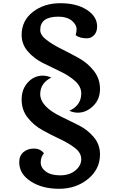

<svg xmlns="http://www.w3.org/2000/svg" viewBox="-20 -758 720 1198"><path d="M231 -171Q231 -93 362 -30Q417 -4 472 24Q527 52 565.5 98Q604 144 604 205Q604 298 529 359Q454 420 348.5 420Q243 420 171.5 373.5Q100 327 100 254Q100 214 126 191.5Q152 169 191.5 169Q231 169 254 198Q234 223 234 255.5Q234 288 265.5 312Q297 336 355.5 336Q414 336 450.5 305.5Q487 275 487 235.5Q487 196 448.5 166Q410 136 355.5 110.5Q301 85 246.5 55Q192 25 153.5 -23Q115 -71 115 -136.5Q115 -202 154 -244Q193 -286 247 -286Q274 -286 300 -274Q231 -239 231 -171ZM586 -593Q586 -559 567.5 -539Q549 -519 522 -519Q476 -519 452 -539Q458 -561 458 -574Q458 -605 427.5 -629.5Q397 -654 344 -654Q231 -654 231 -571Q231 -539 269.5 -509.5Q308 -480 362.5 -453Q417 -426 472 -395.5Q527 -365 565.5 -316Q604 -267 604 -202.5Q604 -138 561 -96.5Q518 -55 466 -55Q437 -55 413 -67Q487 -101 487 -175Q487 -218 448.5 -252.5Q410 -287 355.5 -312.5Q301 -338 246.5 -365.5Q192 -393 153.5 -437.5Q115 -482 115 -540Q115 -629 185 -683.5Q255 -738 356.5 -738Q458 -738 522 -696.5Q586 -655 586 -593Z"/></svg>

Font: Laila SemiBold
Style: Regular
Weight: 600
Designer: Hitesh Malaviya
Foundry: Indian Type Foundry
Version: Version 1.302;PS 1.0;hotconv 1.0.78;makeotf.lib2.5.61930; tt